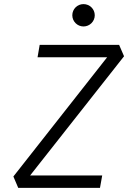

<svg xmlns="http://www.w3.org/2000/svg" viewBox="-20 -911 626 931"><path d="M68.4 0H464.8L475.6 -60.1H126L581.5 -638.2L557.6 -693.4H172.4L162.1 -633.3H499.5L44.9 -55.2ZM384.8 -782.7C415 -782.7 439.5 -807.1 439.5 -836.9C439.5 -867.2 415 -891.1 384.8 -891.1C355 -891.1 330.6 -867.2 330.6 -836.9C330.6 -807.1 355 -782.7 384.8 -782.7Z"/></svg>

Font: Cascadia Mono PL Light
Style: Italic
Weight: 300
Italic angle: -10°
Monospace: yes
Designer: Aaron Bell
Foundry: Saja Typeworks
Version: Version 2404.023